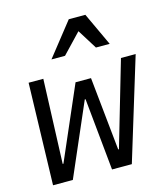

<svg xmlns="http://www.w3.org/2000/svg" viewBox="-118 -893 859 984"><g transform="rotate(-15 312.0 -400.5)"><path d="M41 0 56 -540H134L117 -93H121L289 -480H371L411 -91H415L546 -540H624L459 0H354L316 -383H312L146 0ZM200 -625 339 -801H427L509 -625H436L371 -729L272 -625Z"/></g></svg>

Font: CommitMono
Style: Italic
Weight: 400
Monospace: yes
Designer: Eigil Nikolajsen
Foundry: Eigil Nikolajsen
Version: Version 1.143